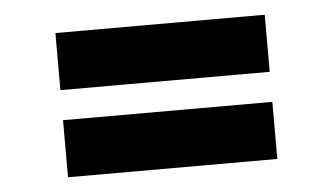

<svg xmlns="http://www.w3.org/2000/svg" viewBox="-33 -541 662 382"><g transform="rotate(-5 298.0 -350.0)"><path d="M89 -380V-494H507V-380ZM89 -320H507V-206H89Z"/></g></svg>

Font: Space Grotesk Frontify
Style: Bold
Weight: 700
Designer: Florian Karsten
Version: Version 2.000